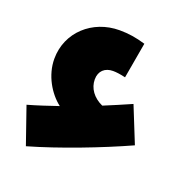

<svg xmlns="http://www.w3.org/2000/svg" viewBox="-101 -568 703 720"><g transform="rotate(20 250.5 -208.5)"><path d="M76 56C195 22 349 -37 459 -87L401 -231C364 -215 328 -199 293 -185C255 -202 233 -233 233 -268C233 -302 255 -321 287 -321C300 -321 316 -319 337 -314L362 -457C325 -468 294 -473 258 -473C150 -473 64 -395 64 -289C64 -223 101 -162 144 -129C103 -115 64 -102 25 -91Z"/></g></svg>

Font: Noto Sans Arabic UI Cn Bk
Style: Regular
Weight: 900
Width: 3
Designer: Monotype Design Team, Nadine Chahine and Nizar Qandah
Foundry: Monotype Imaging Inc.
Version: Version 2.010